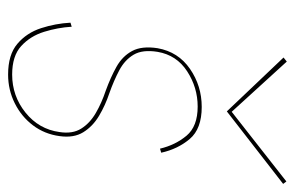

<svg xmlns="http://www.w3.org/2000/svg" viewBox="-147 -571 728 474"><g transform="rotate(90 217.0 -334.0)"><path d="M46 -147 36 -144Q38 -107 49.5 -71.5Q61 -36 88 -13Q115 10 164 10Q202 10 235 -6.5Q268 -23 289.5 -51.5Q311 -80 316 -117Q321 -152 306.5 -175.5Q292 -199 266 -214.5Q240 -230 210 -240Q179 -251 153.5 -264.5Q128 -278 115 -300Q102 -322 108 -359Q116 -406 156 -432Q196 -458 243 -458Q292 -458 315 -430.5Q338 -403 347 -365L357 -368Q348 -409 323 -438.5Q298 -468 244 -468Q192 -468 150 -439Q108 -410 99 -359Q93 -320 106 -296Q119 -272 145 -257.5Q171 -243 204 -231Q234 -221 259 -206.5Q284 -192 297.5 -170.5Q311 -149 306 -117Q299 -66 258 -33Q217 0 164 0Q118 0 93.5 -22.5Q69 -45 58.5 -79Q48 -113 46 -147ZM256 -542 132 -678 122 -670 255 -530 434 -669 428 -677Z"/></g></svg>

Font: Jost* 200 Hairline Italic
Style: Italic
Weight: 100
Italic angle: -10°
Version: Version 3.200; ttfautohint (v0.97) -l 8 -r 50 -G 200 -x 14 -